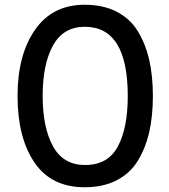

<svg xmlns="http://www.w3.org/2000/svg" viewBox="-20 -780 714 810"><path d="M337 10Q196 10 125 -95Q54 -200 54 -375Q54 -548 127.5 -654Q201 -760 337 -760Q414 -760 470.5 -731.5Q527 -703 560 -650.5Q593 -598 609 -529.5Q625 -461 625 -375Q625 -289 609 -220.5Q593 -152 560 -99.5Q527 -47 470.5 -18.5Q414 10 337 10ZM338 -84Q434 -83 476.5 -161Q519 -239 519 -375Q519 -667 338 -667Q247 -667 203.5 -588Q160 -509 160 -375Q160 -242 203.5 -163Q247 -84 338 -84Z"/></svg>

Font: Oakes Grotesk Medium
Style: Italic
Weight: 500
Italic angle: -8°
Designer: Samuel Oakes
Foundry: Samuel Oakes
Version: Version 1.000;PS 001.000;hotconv 1.0.88;makeotf.lib2.5.64775